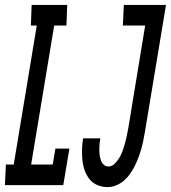

<svg xmlns="http://www.w3.org/2000/svg" viewBox="-47 -755 697 783"><path d="M-27 0 -23 -84H9L103 -651H79L82 -735H227L224 -651H174L80 -84H168L179 -149H236L211 0ZM392 8Q369 8 349.5 -0.5Q330 -9 317.5 -25Q305 -41 298 -61Q291 -81 289 -102.5Q287 -124 287.5 -146.5Q288 -169 292 -191H362Q360 -180 359 -168.5Q358 -157 358 -145.5Q358 -134 359.5 -122.5Q361 -111 364.5 -101Q368 -91 376 -83.5Q384 -76 395 -76Q410 -76 422 -88.5Q434 -101 441.5 -114.5Q449 -128 454 -142.5Q459 -157 463 -171.5Q467 -186 470 -201Q473 -216 476 -231L545 -651H454L458 -735H630L544 -217Q541 -200 537.5 -182.5Q534 -165 529 -147.5Q524 -130 517.5 -112.5Q511 -95 503 -79Q495 -63 484 -47Q473 -31 458.5 -18.5Q444 -6 426.5 1Q409 8 392 8Z"/></svg>

Font: Iosevka Slab Medium Extended
Style: Italic
Weight: 500
Width: 7
Italic angle: -9°
Monospace: yes
Designer: Belleve Invis
Foundry: Belleve Invis
Version: Version 11.1.0; ttfautohint (v1.8.3)